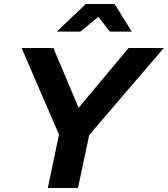

<svg xmlns="http://www.w3.org/2000/svg" viewBox="-20 -940 839 960"><path d="M88 0ZM219 0 275 -267 88 -700H247L373 -401L623 -700H799L426 -265L370 0ZM529 -782 472 -856 382 -782H264L409 -920H553L639 -782Z"/></svg>

Font: Rosa Sans
Style: Bold Italic
Weight: 700
Italic angle: -12°
Designer: Pentagram / MCKL
Foundry: Pentagram / MCKL
Version: Version 1.005;September 16, 2019;FontCreator 11.5.0.2425 64-